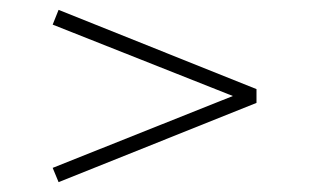

<svg xmlns="http://www.w3.org/2000/svg" viewBox="-20 -528 628 390"><path d="M501 -319 99 -158 87 -187 453 -333 87 -478 99 -508 501 -347Z"/></svg>

Font: Inria Serif Light
Style: Regular
Weight: 300
Designer: Black Foundry Team
Foundry: Black Foundry
Version: Version 1.000; ttfautohint (v1.8.3)